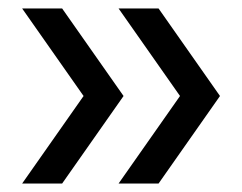

<svg xmlns="http://www.w3.org/2000/svg" viewBox="-20 -474 565 448"><path d="M31.7 -45.8 175 -250 31.7 -454.2H125L268.3 -250L125 -45.8ZM256.7 -45.8 400 -250 256.7 -454.2H350L493.3 -250L350 -45.8Z"/></svg>

Font: Funnel Sans Light
Style: Regular
Weight: 400
Version: Version 1.000